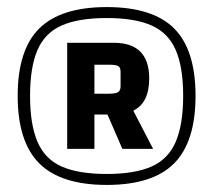

<svg xmlns="http://www.w3.org/2000/svg" viewBox="-20 -702 603 543"><path d="M30 -431Q30 -561 91 -621.5Q152 -682 282 -682Q412 -682 472.5 -621.5Q533 -561 533 -431Q533 -301 472.5 -240Q412 -179 282 -179Q152 -179 91 -240Q30 -301 30 -431ZM65 -431Q65 -350 86 -301Q107 -252 154.5 -231Q202 -210 282 -210Q361 -210 408.5 -231Q456 -252 477 -301Q498 -350 498 -431Q498 -512 477 -560.5Q456 -609 408.5 -630Q361 -651 282 -651Q202 -651 154.5 -630Q107 -609 86 -560.5Q65 -512 65 -431ZM326 -281 284 -378H247V-281H170V-581H302Q402 -581 402 -480Q402 -411 357 -389L413 -281ZM247 -437H288Q307 -437 314 -441.5Q321 -446 321 -458V-499Q321 -511 314.5 -515Q308 -519 288 -519H247Z"/></svg>

Font: Changa ExtraLight
Style: Regular
Weight: 400
Version: Version 3.002; ttfautohint (v1.8.2)